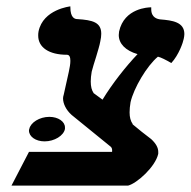

<svg xmlns="http://www.w3.org/2000/svg" viewBox="-20 -583 599 603"><path d="M302 -270 272 -292H274C268 -298 265 -312 265 -327C265 -336 266 -347 268 -358C271 -369 276 -387 282 -405C287 -422 293 -441 295 -453C297 -462 298 -470 298 -477C298 -513 271 -520 223 -523C215 -523 201 -527 201 -560V-563C201 -563 115 -554 101 -484C100 -479 100 -475 100 -471C100 -434 134 -411 190 -411C198 -411 201 -404 201 -392C201 -382 199 -371 196 -357C191 -333 185 -309 180 -285C179 -282 178 -278 178 -274C178 -258 187 -238 205 -222C247 -188 287 -155 328 -122C331 -119 333 -115 332 -106H71L16 0H382C410 -7 468 -59 477 -100V-106C477 -119 470 -132 455 -146C435 -161 415 -177 396 -193H397C390 -203 387 -215 387 -230C387 -240 388 -250 390 -262C400 -306 441 -376 476 -405C485 -403 501 -395 518 -385C542 -411 555 -450 557 -461C558 -466 559 -471 559 -476C559 -514 521 -519 484 -522C475 -523 455 -527 455 -554V-560H454C447 -560 370 -558 354 -484C354 -480 353 -477 353 -473C353 -446 374 -424 412 -413C375 -374 333 -321 302 -270ZM72 -178C71 -176 71 -174 71 -173C71 -154 92 -139 120 -139C151 -139 180 -157 184 -178V-183C184 -201 163 -216 135 -216C104 -216 76 -198 72 -178Z"/></svg>

Font: Libertinus Serif
Style: Bold Italic
Weight: 700
Italic angle: -12°
Designer: Philipp H. Poll, Khaled Hosny
Foundry: Caleb Maclennan
Version: Version 7.050;RELEASE